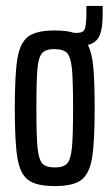

<svg xmlns="http://www.w3.org/2000/svg" viewBox="-20 -621 370 649"><path d="M327 -601V-571Q327 -523 316 -499.5Q305 -476 277 -469Q291 -442 295.5 -393Q300 -344 300 -255Q300 -139 291 -86Q282 -33 254.5 -12.5Q227 8 165 8Q103 8 75.5 -12.5Q48 -33 39 -86Q30 -139 30 -255Q30 -371 39 -424Q48 -477 75.5 -497.5Q103 -518 165 -518Q207 -518 230 -510H242Q262 -510 267 -524Q272 -538 272 -578V-601ZM227 -255Q227 -351 223 -390Q219 -429 206.5 -442Q194 -455 162 -455Q134 -455 122 -441Q110 -427 106.5 -387.5Q103 -348 103 -255Q103 -160 107 -121Q111 -82 123 -68.5Q135 -55 165 -55Q195 -55 207 -68.5Q219 -82 223 -121Q227 -160 227 -255Z"/></svg>

Font: Saira Ultra Condensed Medium
Style: Regular
Weight: 500
Width: 1
Designer: Hector Gatti with collaboration of the Omnibus-Type team
Foundry: Omnibus-Type
Version: Version 1.001; ttfautohint (v1.8)